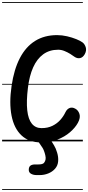

<svg xmlns="http://www.w3.org/2000/svg" viewBox="-25 -1349 841 1832"><path d="M369 10Q251.5 10 180.2 -57Q109 -124 85.2 -245.5Q61.5 -367 85.5 -529.5Q108.5 -687 164.8 -795Q221 -903 310 -958.5Q399 -1014 519.5 -1014Q566.5 -1014 615 -1002.8Q663.5 -991.5 702.8 -975.5Q742 -959.5 761.5 -945Q783 -929.5 793 -898.2Q803 -867 783.5 -831.5Q765 -799.5 738.2 -794.5Q711.5 -789.5 686 -807Q670 -819 644.8 -834.8Q619.5 -850.5 589.8 -862.5Q560 -874.5 530 -874.5Q447 -874.5 387.2 -830.8Q327.5 -787 291.2 -705.8Q255 -624.5 241.5 -511Q225.5 -382 235 -296.5Q244.5 -211 279 -168.8Q313.5 -126.5 371.5 -126.5Q431 -126.5 475.5 -148.5Q520 -170.5 550.8 -205.2Q581.5 -240 599 -277.5Q613.5 -308 638.5 -318.2Q663.5 -328.5 692.5 -312.5Q721 -298 733 -262.2Q745 -226.5 718.5 -177.5Q692.5 -130 642.5 -87Q592.5 -44 523 -17Q453.5 10 369 10ZM369 10Q251.5 10 180.2 -57Q109 -124 85.2 -245.5Q61.5 -367 85.5 -529.5Q108.5 -687 164.8 -795Q221 -903 310 -958.5Q399 -1014 519.5 -1014Q566.5 -1014 615 -1002.8Q663.5 -991.5 702.8 -975.5Q742 -959.5 761.5 -945Q783 -929.5 793 -898.2Q803 -867 783.5 -831.5Q765 -799.5 738.2 -794.5Q711.5 -789.5 686 -807Q670 -819 644.8 -834.8Q619.5 -850.5 589.8 -862.5Q560 -874.5 530 -874.5Q447 -874.5 387.2 -830.8Q327.5 -787 291.2 -705.8Q255 -624.5 241.5 -511Q225.5 -382 235 -296.5Q244.5 -211 279 -168.8Q313.5 -126.5 371.5 -126.5Q431 -126.5 475.5 -148.5Q520 -170.5 550.8 -205.2Q581.5 -240 599 -277.5Q613.5 -308 638.5 -318.2Q663.5 -328.5 692.5 -312.5Q721 -298 733 -262.2Q745 -226.5 718.5 -177.5Q692.5 -130 642.5 -87Q592.5 -44 523 -17Q453.5 10 369 10ZM323.5 321.5Q293.5 321.5 271.2 309Q249 296.5 249.5 270.5Q250 243 265.5 231.5Q281 220 311 220H341Q382.5 220 395 204.8Q407.5 189.5 410 171Q412.5 155.5 407.5 133.2Q402.5 111 394.8 90.8Q387 70.5 380.5 61Q363 34.5 348.5 14Q334 -6.5 308.5 -29.5Q292.5 -44 298.2 -57Q304 -70 320.8 -78Q337.5 -86 353.5 -86Q375.5 -86 391.2 -79.2Q407 -72.5 421 -59.5Q445 -36.5 458 -14.8Q471 7 491.5 39.5Q507.5 65 520.2 107.5Q533 150 530 188.5Q527 231 500.5 260.8Q474 290.5 435.2 306Q396.5 321.5 355 321.5ZM-5 455H765.5V463H-5ZM-5 -16H765.5V0H-5ZM-5 -549H765.5V-541H-5ZM-5 -1329H765.5V-1321H-5Z"/></svg>

Font: Edu SA Dotted Guide
Style: Regular
Weight: 400
Designer: Tina and Corey Anderson, Eben Sorkin, Mirko Velimirovic
Foundry: Google for Education
Version: Version 2.000